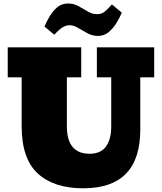

<svg xmlns="http://www.w3.org/2000/svg" viewBox="-20 -1043 909 1078"><path d="M447.3 14.2Q282.7 14.2 192.1 -68.8Q101.6 -151.9 101.6 -334.5V-608.9H23.4V-777.3H436V-608.9H355.5V-334Q355.5 -179.7 483.4 -179.7Q544.4 -179.7 574.5 -219.7Q604.5 -259.8 604.5 -334V-608.9H523.9V-777.3H845.7V-608.9H767.6V-314.9Q767.6 14.2 447.3 14.2ZM529.8 -841.3Q498.5 -841.3 470.7 -856.4Q442.9 -871.6 418.2 -886.5Q393.6 -901.4 370.6 -901.4Q351.1 -901.4 332 -889.9Q313 -878.4 284.7 -848.1L229.5 -894Q241.7 -922.4 259.3 -952.1Q276.9 -981.9 302.2 -1002.7Q327.6 -1023.4 362.3 -1023.4Q394.5 -1023.4 421.4 -1008.3Q448.2 -993.2 473.4 -978.3Q498.5 -963.4 524.9 -963.4Q549.8 -963.4 567.1 -977.3Q584.5 -991.2 608.4 -1018.1L664.1 -971.7Q652.3 -944.3 634 -914.1Q615.7 -883.8 590.1 -862.5Q564.5 -841.3 529.8 -841.3Z"/></svg>

Font: Bevan
Style: Regular
Weight: 400
Designer: Vernon Adams
Foundry: Vernon Adams
Version: Version 2.100; ttfautohint (v1.8.3)